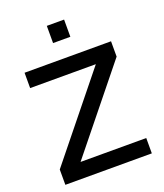

<svg xmlns="http://www.w3.org/2000/svg" viewBox="-167 -1049 989 1159"><g transform="rotate(-20 328.0 -470.0)"><path d="M384 -829.5V-940H273V-829.5ZM605.5 0V-98.5H183.5L605.5 -621.5V-720H50V-621.5H472L50 -98.5V0Z"/></g></svg>

Font: Vela Sans SemBd
Style: Regular
Weight: 600
Designer: Principal design: Mikhail Sharanda - project Manrope.
Design modification: Ravid Balaliev
Foundry: Mikhail Sharanda
Version: Version 1.001